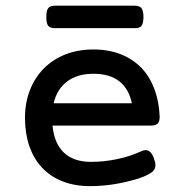

<svg xmlns="http://www.w3.org/2000/svg" viewBox="-20 -633 640 664"><path d="M445.3 -613.3Q461.4 -613.3 468.8 -605.5Q476.1 -596.2 476.1 -574.2Q476.1 -553.7 470.2 -544.9Q466.8 -539.6 460.7 -537.6Q454.6 -535.6 445.3 -535.6H170.9Q161.6 -535.6 155.8 -537.6Q149.9 -539.6 146.5 -543.9Q140.1 -553.2 140.1 -574.2Q140.1 -596.7 147 -605Q153.3 -613.3 170.9 -613.3ZM161.6 -198.7Q167.5 -136.7 201.2 -105Q234.9 -73.2 294.4 -73.2Q340.3 -73.2 385.5 -82.8Q430.7 -92.3 469.7 -110.4Q477.1 -113.8 483.9 -113.8Q502.9 -113.8 513.2 -82.5Q517.6 -70.8 517.6 -62Q517.6 -45.4 502.9 -35.6Q477.1 -19 434.6 -8.8Q362.8 10.7 291.5 10.7Q238.3 10.7 196 -5.9Q153.8 -22.5 125 -53.7Q96.2 -84.5 81.3 -128.2Q66.4 -171.9 66.4 -225.6Q66.4 -277.3 83.5 -321.3Q100.6 -365.2 131.8 -396.5Q163.6 -428.2 207 -445.1Q250.5 -461.9 302.7 -461.9Q356.4 -461.9 398.9 -444.8Q441.4 -427.7 471.2 -396Q499.5 -365.2 514.9 -322.5Q530.3 -279.8 532.2 -229Q532.2 -212.4 525.1 -205.6Q518.1 -198.7 501.5 -198.7ZM436 -275.9Q425.8 -325.7 392.6 -351.8Q359.4 -377.9 302.7 -377.9Q247.6 -377.9 212.2 -351.3Q176.8 -324.7 165.5 -275.9Z"/></svg>

Font: Courier Prime Medium
Style: Regular
Weight: 500
Designer: Alan Dague-Greene
Foundry: Quote-Unquote Apps
Version: Version 1.202